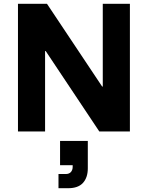

<svg xmlns="http://www.w3.org/2000/svg" viewBox="-20 -695 782 1015"><path d="M666.7 0H505L221.7 -425H218.3V0H75V-675H228.3L520 -237.5H523.3V-675H666.7ZM289.2 300V225H326.7Q345.8 225 355 214.2Q364.2 203.3 364.2 187.5V178.3H297.5V50H444.2V195Q444.2 243.3 418.8 271.7Q393.3 300 340 300Z"/></svg>

Font: Funnel Sans ExtraBold
Style: Regular
Weight: 800
Version: Version 1.000; Beta; Release 5; Build 24; ttfautohint (v1.8.